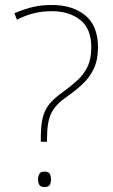

<svg xmlns="http://www.w3.org/2000/svg" viewBox="-20 -744 453 772"><path d="M144 -186Q144 -236 151 -267.5Q158 -299 176.5 -323Q195 -347 229 -371Q265 -397 291.5 -421.5Q318 -446 332.5 -477Q347 -508 347 -554Q347 -629 302.5 -664Q258 -699 188 -699Q151 -699 117.5 -691Q84 -683 48 -665L38 -691Q82 -709 115 -716.5Q148 -724 188 -724Q272 -724 323 -682Q374 -640 374 -554Q374 -504 357.5 -468.5Q341 -433 311.5 -405.5Q282 -378 242 -350Q203 -323 186 -288.5Q169 -254 169 -186V-174H144ZM133 -23Q133 -35 138 -44.5Q143 -54 158 -54Q176 -54 180.5 -44.5Q185 -35 185 -23Q185 -10 180.5 -1Q176 8 158 8Q143 8 138 -1Q133 -10 133 -23Z"/></svg>

Font: Noto Sans Lao Looped Thin
Style: Regular
Weight: 100
Designer: Mark Frömberg, Ben Mitchell
Foundry: The Fontpad Ltd
Version: Version 1.002; ttfautohint (v1.8.4.7-5d5b)